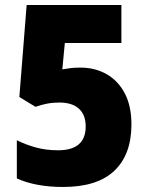

<svg xmlns="http://www.w3.org/2000/svg" viewBox="-20 -734 584 764"><path d="M231 10Q122 10 47 -24V-176Q83 -158 123.5 -147Q164 -136 211 -136Q321 -136 321 -231Q321 -277 294 -301.5Q267 -326 216 -326Q190 -326 167 -321.5Q144 -317 121 -309L57 -348L86 -714H463V-563H238L228 -458Q246 -461 261 -463Q276 -465 300 -465Q358 -465 404 -439Q450 -413 476.5 -362.5Q503 -312 503 -239Q503 -119 435 -54.5Q367 10 231 10Z"/></svg>

Font: Noto Sans Malayalam SemiCondensed Black
Style: Regular
Weight: 900
Width: 4
Designer: Jelle Bosma - Monotype Design Team
Foundry: Monotype Imaging Inc.
Version: Version 2.104; ttfautohint (v1.8.4.7-5d5b)